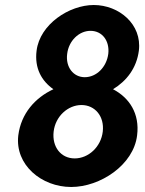

<svg xmlns="http://www.w3.org/2000/svg" viewBox="-20 -733 577 766"><path d="M194 -208C201 -269 251 -314 305 -314C359 -314 397 -269 390 -208C383 -147 333 -101 278 -101C223 -101 187 -147 194 -208ZM126 -531C117 -461 146 -410 193 -377C120 -343 64 -280 53 -193C39 -75 146 13 264 13C380 13 513 -75 527 -193C538 -280 496 -343 431 -377C485 -410 525 -461 534 -531C547 -636 455 -713 354 -713C256 -713 139 -636 126 -531ZM318 -425C273 -425 241 -465 248 -518C254 -570 295 -610 341 -610C388 -610 418 -570 412 -518C405 -465 365 -425 318 -425Z"/></svg>

Font: Bluebird
Style: NrwObl
Weight: 400
Designer: Jasper
Foundry: Cannot Into Space Fonts
Version: Version 0.98